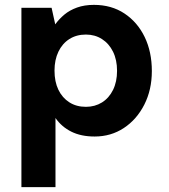

<svg xmlns="http://www.w3.org/2000/svg" viewBox="-20 -549 696 789"><path d="M68 220V-517H192L207 -449Q223 -471 244.5 -489Q266 -507 296.5 -518Q327 -529 366 -529Q438 -529 491.5 -493.5Q545 -458 574.5 -397Q604 -336 604 -257Q604 -180 573 -119Q542 -58 489 -23Q436 12 369 12Q313 12 273 -8Q233 -28 208 -64V220ZM333 -110Q370 -110 399 -128Q428 -146 444.5 -179.5Q461 -213 461 -258Q461 -303 444.5 -336.5Q428 -370 399 -388.5Q370 -407 333 -407Q294 -407 265 -388.5Q236 -370 220 -336.5Q204 -303 204 -259Q204 -213 220 -180Q236 -147 265 -128.5Q294 -110 333 -110Z"/></svg>

Font: DM Sans 11pt ExtraBold
Style: Regular
Weight: 800
Version: Version 4.004;gftools[0.9.30]